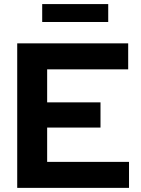

<svg xmlns="http://www.w3.org/2000/svg" viewBox="-20 -910 685 930"><path d="M63.4 0V-700H600.9V-574.1H208.4V-414.2H466.8V-292.1H208.4V-125.9H604.9V0ZM184.4 -803.5V-890.2H504.2V-803.5Z"/></svg>

Font: Red Hat Display VF
Style: Regular
Weight: 300
Designer: Pentagram, MCKL
Foundry: Pentagram, MCKL
Version: Version 1.023